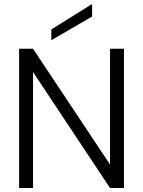

<svg xmlns="http://www.w3.org/2000/svg" viewBox="-20 -945 719 965"><path d="M76 0V-700H146L533 -118V-700H603V0H533L146 -583V0ZM238 -743V-797L443 -925V-862Z"/></svg>

Font: DM Sans 24pt Light
Style: Regular
Weight: 300
Designer: Colophon Foundry, Jonny Pinhorn
Foundry: Colophon Foundry
Version: Version 4.004;gftools[0.9.30]